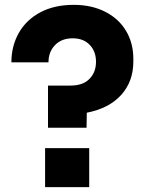

<svg xmlns="http://www.w3.org/2000/svg" viewBox="-20 -772 603 792"><path d="M178 -419H271Q322 -419 349 -446.5Q376 -474 376 -517Q376 -560 350 -587Q324 -614 280 -614Q234 -614 207 -586Q180 -558 180 -515H27Q27 -582 57.5 -636Q88 -690 146 -721Q204 -752 284 -752Q358 -752 414 -723.5Q470 -695 500 -644.5Q530 -594 530 -530V-518Q530 -436 480 -380.5Q430 -325 338 -307L337 -245H178ZM166 -161H348V0H166Z"/></svg>

Font: Sora-SIA
Style: Bold
Weight: 700
Designer: Jonathan Barnbrook, Julián Moncada
Foundry: Barnbrook Fonts
Version: Version 2.000